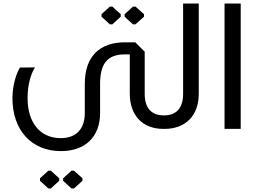

<svg xmlns="http://www.w3.org/2000/svg" viewBox="-20 -725 1448 1080"><path d="M252 335H266L313 292V278L266 235H252L205 278V292ZM382 335H396L444 292V278L396 235H382L335 278V292Z M612 -588 659 -631V-645L612 -688H598L551 -645V-631L598 -588ZM742 -588 790 -631V-645L742 -688H728L681 -645V-631L728 -588ZM901 -76C833 -76 794 -116 794 -197V-434L741 -487H683C543 -487 457 -410 457 -254V-89C457 1 408 52 322 52C206 52 135 -34 135 -175C135 -241 152 -309 177 -346L92 -345C66 -301 50 -233 50 -172C50 8 158 125 323 125C460 125 543 44 543 -89V-253C543 -369 586 -419 682 -419H710V-198C710 -74 784 0 898 0H902V-76Z M1010 -705V-197C1010 -116 971 -76 903 -76H898C871 -76 847 -56 847 -39C847 -20 871 0 898 0H908C1023 -1 1098 -74 1098 -197V-705Z M1243 -705V0H1334V-705Z"/></svg>

Font: Hejaz
Style: Regular
Weight: 400
Designer: Bandar Raffah (Arabic) and Santiago Orozco (Latin)
Foundry: Caramella and Typemade
Version: Version 1.010;hotconv 1.0.109;makeotfexe 2.5.65596